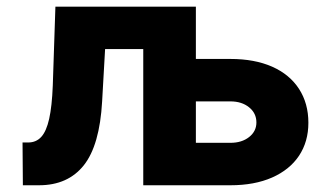

<svg xmlns="http://www.w3.org/2000/svg" viewBox="-20 -550 971 570"><path d="M46.9 -127H63.5Q87.4 -127 102.5 -143.6Q117.7 -160.2 126 -197.3Q134.3 -234.4 136.7 -295.9L144.5 -530.3H561.5V-375H664.1Q735.8 -375 787.8 -352.1Q839.8 -329.1 867.7 -286.1Q895.5 -243.2 895.5 -185.5Q895.5 -129.4 867.7 -87.6Q839.8 -45.9 787.6 -22.9Q735.4 0 664.1 0H405.3V-404.3H292L283.2 -249Q275.9 -118.7 228.8 -59.3Q181.6 0 95.7 0H47.9ZM664.1 -126Q697.8 -126 719.5 -143.1Q741.2 -160.2 741.2 -186.5Q741.2 -213.9 719.5 -231.4Q697.8 -249 664.1 -249H561.5V-126Z"/></svg>

Font: Pretendard GOV ExtraBold
Style: Regular
Weight: 800
Designer: Base glyphs from Inter by Rasmus Andersson; Hangeul glyphs from Noto Sans CJK(Source Han Sans) by Jang Soo-young and Kan
Foundry: Kil Hyung-jin
Version: Version 1.309